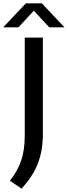

<svg xmlns="http://www.w3.org/2000/svg" viewBox="-64 -967 410 1160"><path d="M-4 125Q44 64 64.8 0.8Q85.5 -62.5 85.5 -146.5V-740H195V-139Q192 -47.5 162.8 25.5Q133.5 98.5 66.5 173ZM325.5 -802H233.5L140.5 -902.5L47.5 -802H-44.5L92.5 -947H188.5Z"/></svg>

Font: Encode Sans Semi Expanded Medium
Style: Regular
Weight: 500
Width: 6
Designer: Multiple Designers
Foundry: Impallari Type
Version: Version 2.000